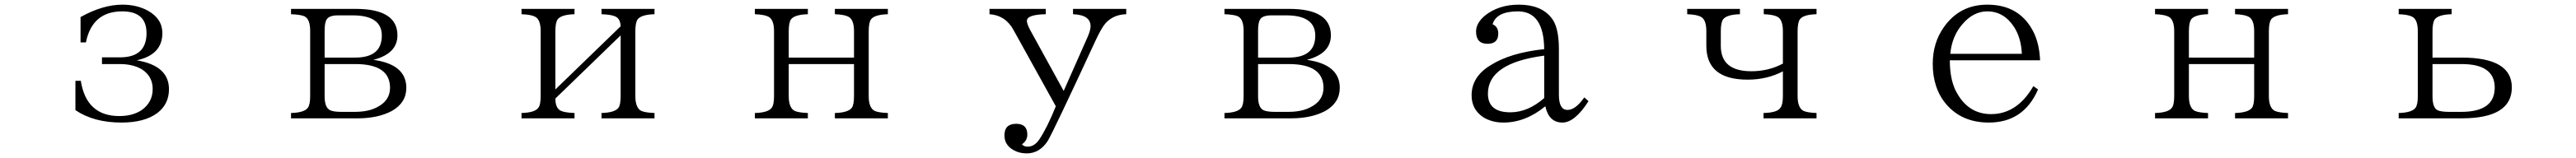

<svg xmlns="http://www.w3.org/2000/svg" viewBox="-20 -562 11040 678"><path d="M325.2 -379.9V-488.8Q420.4 -542 504.9 -542Q566.4 -542 613.8 -516.1Q675.8 -481.4 675.8 -419.9Q675.8 -327.1 565.9 -303.2Q704.1 -280.3 704.1 -179.2Q704.1 -115.2 654.3 -77.1Q599.6 -36.1 500 -36.1Q381.8 -36.1 303.2 -89.4V-215.3H326.2Q350.1 -64 491.2 -64Q548.8 -64 587.4 -89.8Q634.3 -123.5 634.3 -180.2Q634.3 -234.4 588.4 -264.2Q549.8 -287.1 494.1 -287.1H417V-315.9H494.1Q607.9 -315.9 607.9 -419.9Q607.9 -513.2 503.9 -513.2Q375 -513.2 348.1 -379.9Z M1227.1 -523.9H1503.9Q1683.1 -523.9 1683.1 -410.2Q1683.1 -332 1580.1 -305.2Q1721.2 -285.6 1721.2 -185.1Q1721.2 -121.1 1659.2 -85.9Q1599.6 -54.2 1512.2 -54.2H1227.1V-77.1Q1283.2 -78.6 1298.8 -99.1Q1309.1 -111.8 1309.1 -148.9V-430.2Q1309.1 -480.5 1284.2 -492.2Q1267.6 -499.5 1227.1 -501ZM1371.1 -314.9H1502Q1616.2 -314.9 1616.2 -409.2Q1616.2 -496.1 1491.2 -496.1H1428.2Q1389.2 -496.1 1378.9 -477.1Q1371.1 -462.9 1371.1 -430.2ZM1371.1 -287.1V-148.9Q1371.1 -99.6 1395 -88.9Q1409.2 -82 1442.9 -82H1500Q1557.6 -82 1594.2 -101.1Q1651.4 -129.4 1651.4 -185.1Q1651.4 -287.1 1502.9 -287.1Z M2214.8 -523.9H2441.9V-501Q2385.7 -499.5 2369.6 -479Q2359.9 -464.8 2359.9 -428.2V-178.2L2639.6 -449.2Q2638.2 -482.9 2615.7 -491.7Q2599.1 -499.5 2557.6 -501V-523.9H2784.7V-501Q2728.5 -499.5 2712.4 -479Q2702.6 -464.8 2702.6 -428.2V-149.9Q2702.6 -99.6 2727.5 -86.4Q2744.1 -78.6 2784.7 -77.1V-54.2H2557.6V-77.1Q2613.8 -78.6 2629.9 -99.1Q2639.6 -111.8 2639.6 -149.9V-410.2L2359.9 -139.2Q2359.9 -99.1 2381.8 -87.4Q2398.4 -78.6 2441.9 -77.1V-54.2H2214.8V-77.1Q2271 -78.6 2286.6 -99.1Q2296.9 -111.8 2296.9 -149.9V-428.2Q2296.9 -479 2272 -490.7Q2254.9 -499.5 2214.8 -501Z M3214.8 -523.9H3441.9V-501Q3385.7 -499.5 3369.6 -479Q3359.9 -464.8 3359.9 -427.7V-314.9H3639.6V-427.7Q3639.6 -479 3614.7 -490.7Q3597.7 -499.5 3557.6 -501V-523.9H3784.7V-501Q3728.5 -499.5 3712.4 -479Q3702.6 -464.8 3702.6 -427.7V-149.9Q3702.6 -99.6 3727.5 -86.4Q3744.1 -78.6 3784.7 -77.1V-54.2H3557.6V-77.1Q3613.8 -78.6 3629.9 -99.1Q3639.6 -111.8 3639.6 -149.9V-287.1H3359.9V-149.9Q3359.9 -99.6 3384.8 -86.4Q3401.4 -78.6 3441.9 -77.1V-54.2H3214.8V-77.1Q3271 -78.6 3286.6 -99.1Q3296.9 -111.8 3296.9 -149.9V-427.7Q3296.9 -479 3272 -490.7Q3254.9 -499.5 3214.8 -501Z M4220.2 -523.9H4461.4V-501Q4380.4 -499.5 4380.4 -472.2Q4380.4 -460.4 4394 -434.1L4538.1 -171.9L4642.1 -406.7Q4653.3 -433.6 4653.3 -449.7Q4653.3 -498 4578.1 -501V-523.9H4806.2V-501Q4750 -499.5 4716.3 -460.9Q4698.7 -440.4 4671.4 -380.9Q4495.6 -1 4470.2 42Q4435.5 96.2 4379.4 96.2Q4346.7 96.2 4321.3 81.1Q4284.2 59.1 4284.2 19Q4284.2 -30.8 4334.5 -30.8Q4382.3 -30.8 4382.3 15.1Q4382.3 41.5 4359.4 57.1Q4367.7 67.4 4383.3 67.4Q4412.1 67.4 4433.1 37.1Q4466.8 -12.7 4504.4 -106L4323.2 -433.1Q4288.6 -496.6 4220.2 -501Z M5227.1 -523.9H5503.9Q5683.1 -523.9 5683.1 -410.2Q5683.1 -332 5580.1 -305.2Q5721.2 -285.6 5721.2 -185.1Q5721.2 -121.1 5659.2 -85.9Q5599.6 -54.2 5512.2 -54.2H5227.1V-77.1Q5283.2 -78.6 5298.8 -99.1Q5309.1 -111.8 5309.1 -148.9V-430.2Q5309.1 -480.5 5284.2 -492.2Q5267.6 -499.5 5227.1 -501ZM5371.1 -314.9H5502Q5616.2 -314.9 5616.2 -409.2Q5616.2 -496.1 5491.2 -496.1H5428.2Q5389.2 -496.1 5378.9 -477.1Q5371.1 -462.9 5371.1 -430.2ZM5371.1 -287.1V-148.9Q5371.1 -99.6 5395 -88.9Q5409.2 -82 5442.9 -82H5500Q5557.6 -82 5594.2 -101.1Q5651.4 -129.4 5651.4 -185.1Q5651.4 -287.1 5502.9 -287.1Z M6787.1 -127.9Q6728.5 -36.1 6675.3 -36.1Q6617.2 -36.1 6602.1 -106Q6517.1 -36.1 6422.4 -36.1Q6373 -36.1 6335.9 -59.1Q6286.1 -92.3 6286.1 -152.8Q6286.1 -231.9 6365.2 -280.8Q6451.2 -335.9 6597.2 -351.1Q6595.7 -513.2 6484.4 -513.2Q6392.6 -513.2 6376 -458Q6400.4 -447.3 6400.4 -418Q6400.4 -374 6354.5 -374Q6305.2 -374 6305.2 -426.8Q6305.2 -462.9 6343.3 -495.1Q6402.3 -542 6488.3 -542Q6582.5 -542 6627 -486.8Q6660.2 -448.2 6660.2 -351.1V-154.8Q6660.2 -90.3 6697.3 -90.3Q6731.4 -90.3 6769 -144ZM6597.2 -323.2Q6356 -291.5 6356 -160.2Q6356 -80.1 6452.1 -80.1Q6527.3 -80.1 6597.2 -141.1Z M7210 -523.9H7436V-501Q7379.9 -499.5 7363.8 -479Q7354 -464.8 7354 -428.2V-365.2Q7354 -256.3 7484.9 -256.3Q7558.6 -256.3 7620.1 -289.1V-428.2Q7620.1 -479 7595.2 -490.7Q7578.1 -499.5 7538.1 -501V-523.9H7764.2V-501Q7707.5 -499.5 7692.9 -479Q7683.1 -464.8 7683.1 -428.2V-149.9Q7683.1 -99.6 7708 -86.4Q7724.6 -78.6 7764.2 -77.1V-54.2H7537.1V-77.1Q7597.2 -78.6 7609.9 -100.1Q7620.1 -113.3 7620.1 -149.9V-255.9Q7552.2 -220.2 7469.2 -220.2Q7292 -220.2 7292 -365.2V-428.2Q7292 -479 7267.1 -490.7Q7250 -499.5 7210 -501Z M8713.4 -178.2Q8651.9 -36.1 8502.4 -36.1Q8387.7 -36.1 8320.3 -114.3Q8262.2 -182.6 8262.2 -288.1Q8262.2 -378.4 8310.1 -445.8Q8377.9 -542 8496.1 -542Q8637.7 -542 8696.3 -419.9Q8719.2 -371.1 8722.2 -303.2H8335.4Q8335.4 -226.1 8359.4 -175.3Q8410.2 -72.3 8512.2 -72.3Q8624 -72.3 8693.4 -192.4ZM8644 -331.1Q8641.1 -398.4 8611.3 -445.3Q8567.4 -513.2 8496.1 -513.2Q8436.5 -513.2 8390.1 -459Q8344.7 -407.7 8337.4 -331.1Z M9214.8 -523.9H9441.9V-501Q9385.7 -499.5 9369.6 -479Q9359.9 -464.8 9359.9 -427.7V-314.9H9639.6V-427.7Q9639.6 -479 9614.7 -490.7Q9597.7 -499.5 9557.6 -501V-523.9H9784.7V-501Q9728.5 -499.5 9712.4 -479Q9702.6 -464.8 9702.6 -427.7V-149.9Q9702.6 -99.6 9727.5 -86.4Q9744.1 -78.6 9784.7 -77.1V-54.2H9557.6V-77.1Q9613.8 -78.6 9629.9 -99.1Q9639.6 -111.8 9639.6 -149.9V-287.1H9359.9V-149.9Q9359.9 -99.6 9384.8 -86.4Q9401.4 -78.6 9441.9 -77.1V-54.2H9214.8V-77.1Q9271 -78.6 9286.6 -99.1Q9296.9 -111.8 9296.9 -149.9V-427.7Q9296.9 -479 9272 -490.7Q9254.9 -499.5 9214.8 -501Z M10258.8 -523.9H10485.8V-501Q10429.7 -499.5 10413.6 -479Q10403.8 -464.8 10403.8 -427.7V-314.9H10528.8Q10743.7 -314.9 10743.7 -187Q10743.7 -54.2 10528.8 -54.2H10258.8V-77.1Q10314.9 -78.6 10330.6 -99.1Q10340.8 -111.8 10340.8 -148.9V-427.7Q10340.8 -479 10315.9 -490.7Q10298.8 -499.5 10258.8 -501ZM10403.8 -287.1V-148.9Q10403.8 -99.1 10425.8 -88.9Q10440.9 -82 10474.6 -82H10526.9Q10670.4 -82 10670.4 -186Q10670.4 -287.1 10528.8 -287.1Z"/></svg>

Font: I.Ming
Style: Regular
Weight: 400
Designer: Ichiten Fonts Project
Version: Version 6.11; Dec 27, 2019